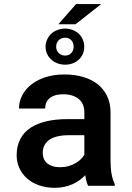

<svg xmlns="http://www.w3.org/2000/svg" viewBox="-20 -898 640 928"><path d="M405.8 0H534.7V-8.3Q524.4 -28.8 519.3 -56.9Q514.2 -85 514.2 -124V-354.5Q514.2 -400.4 497.1 -434.8Q480 -469.2 450.7 -492.2Q420.4 -515.1 379.9 -526.6Q339.4 -538.1 292 -538.1Q239.7 -538.1 199 -524.7Q158.2 -511.2 129.9 -488.3Q101.6 -465.3 86.7 -435.8Q71.8 -406.2 71.8 -373.5H198.2Q198.2 -388.2 203.1 -400.6Q208 -413.1 218.3 -421.9Q229 -431.6 245.8 -437Q262.7 -442.4 285.2 -442.4Q310.5 -442.4 329.8 -436Q349.1 -429.7 362.3 -418Q375 -406.7 381.3 -391.1Q387.7 -375.5 387.7 -355.5V-322.3H307.1Q249.5 -322.3 204.3 -311.8Q159.2 -301.3 128.4 -280.8Q94.7 -258.8 77.6 -225.1Q60.5 -191.4 60.5 -147.5Q60.5 -113.8 74 -84.7Q87.4 -55.7 111.8 -34.7Q135.7 -13.7 169.7 -2Q203.6 9.8 244.6 9.8Q269.5 9.8 291.5 4.9Q313.5 0 332 -8.3Q350.1 -16.6 365.2 -27.6Q380.4 -38.6 392.1 -51.3Q394 -36.6 397.5 -23.2Q400.9 -9.8 405.8 0ZM270 -89.8Q249.5 -89.8 233.9 -95Q218.3 -100.1 208 -108.4Q197.3 -117.7 191.9 -130.6Q186.5 -143.6 186.5 -158.7Q186.5 -177.2 193.6 -192.9Q200.7 -208.5 214.8 -219.7Q230.5 -231.9 255.4 -238.3Q280.3 -244.6 315.4 -244.6H387.7V-150.4Q381.3 -139.2 370.4 -128.2Q359.4 -117.2 344.2 -108.9Q329.1 -100.1 310.5 -95Q292 -89.8 270 -89.8ZM347.7 -878.4 262.2 -780.8H345.2L469.2 -878.4ZM200.2 -671.9Q200.2 -652.8 207.8 -637Q215.3 -621.1 228 -609.9Q240.7 -598.1 258.1 -591.8Q275.4 -585.4 294.9 -585.4Q314 -585.4 330.8 -591.6Q347.7 -597.7 360.4 -609.4Q373 -620.6 380.1 -636.7Q387.2 -652.8 387.2 -671.9Q387.2 -690.4 380.1 -706.8Q373 -723.1 360.4 -735.4Q347.7 -746.6 330.8 -753.2Q314 -759.8 294.9 -759.8Q275.4 -759.8 258.1 -753.2Q240.7 -746.6 228 -735.4Q215.3 -723.1 207.8 -706.8Q200.2 -690.4 200.2 -671.9ZM251.5 -671.9Q251.5 -691.4 263.9 -703.6Q276.4 -715.8 294.9 -715.8Q313 -715.8 324.5 -703.6Q335.9 -691.4 335.9 -671.9Q335.9 -653.8 324.5 -641.6Q313 -629.4 294.9 -629.4Q276.4 -629.4 263.9 -641.6Q251.5 -653.8 251.5 -671.9Z"/></svg>

Font: Roboto Mono SemiBold
Style: Regular
Weight: 600
Monospace: yes
Designer: Google
Version: Version 3.000